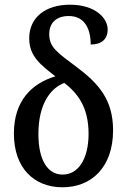

<svg xmlns="http://www.w3.org/2000/svg" viewBox="-20 -785 539 815"><path d="M243 10C368 11 460 -75 460 -232C460 -362 398 -431 306 -500C223 -562 189 -584 189 -640C189 -688 219 -717 272 -717C339 -717 365 -663 365 -596C409 -596 437 -617 437 -660C437 -707 386 -765 277 -765C174 -765 104 -712 104 -622C104 -545 155 -508 215 -461C113 -430 39 -356 39 -218C39 -72 124 9 243 10ZM245 -44C184 -44 143 -103 143 -216C143 -347 197 -412 253 -433C307 -391 356 -333 356 -217C356 -112 313 -43 245 -44Z"/></svg>

Font: Noto Serif Condensed Medium
Style: Regular
Weight: 500
Width: 3
Designer: Monotype Design Team
Foundry: Monotype Imaging Inc.
Version: Version 2.015